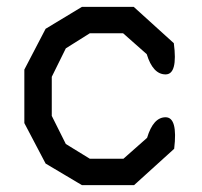

<svg xmlns="http://www.w3.org/2000/svg" viewBox="-20 -530 590 560"><path d="M488 -96 371 10H219L113 -53L51 -171V-327L113 -446L219 -510H370L487 -404Q499 -313 463 -313Q426 -313 408 -372L339 -433H242L172 -389L131 -306V-192L172 -110L242 -67H340L409 -128Q427 -188 463 -188Q499 -188 488 -96Z"/></svg>

Font: Syne Mono
Style: Regular
Weight: 400
Monospace: yes
Designer: Lucas Descroix
Foundry: Bonjour Monde
Version: Version 2.000; ttfautohint (v1.8.3)